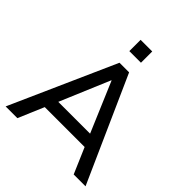

<svg xmlns="http://www.w3.org/2000/svg" viewBox="-239 -1058 1215 1215"><g transform="rotate(45 368.0 -451.0)"><path d="M11 0 325 -705H411L726 0H620L534 -200L581 -172H155L201 -200L116 0ZM367 -590 216 -232 191 -256H544L521 -232L369 -590ZM317 -801V-902H421V-801Z"/></g></svg>

Font: Nunito Sans 12pt SemiBold
Style: Regular
Weight: 600
Designer: Vernon Adams
Foundry: Vernon Adams
Version: Version 3.101;gftools[0.9.27]